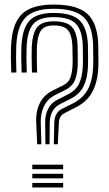

<svg xmlns="http://www.w3.org/2000/svg" viewBox="-20 -829 484 849"><path d="M218 -191 220.2 -288Q221.5 -331.2 255 -348L299.5 -370.2Q348.2 -394.5 369 -435Q389.8 -475.5 392 -535.8Q392.8 -549.5 392.4 -568.4Q392 -587.2 391.8 -628.5Q389.2 -715.2 350 -752.8Q310.8 -790.2 217 -790.2Q131.2 -790.2 93.8 -752.4Q56.2 -714.5 52 -627.2Q51 -603.8 51.1 -571.2Q51.2 -538.8 52.5 -508.2H29.8Q28.5 -538.8 28.2 -571.5Q28 -604.2 29 -628.5Q34 -724.8 76.9 -766.8Q119.8 -808.8 217 -808.8Q322.5 -808.8 367.2 -766.9Q412 -725 414.5 -628.5Q415 -587.2 415.2 -568.5Q415.5 -549.8 415 -535.8Q412.5 -469.2 389.1 -424Q365.8 -378.8 310.2 -351.5L266 -329Q242 -317.5 240.5 -288L235.5 -191ZM180.8 -191 179.8 -288Q179.2 -321.2 193 -348Q206.8 -374.8 234.5 -388.2L278.5 -410.8Q314.5 -428.2 329.2 -458.4Q344 -488.5 346.2 -536Q347 -549.5 346.8 -568.1Q346.5 -586.8 346 -628.5Q343.2 -695.5 315 -724.4Q286.8 -753.2 217 -753.2Q154.2 -753.2 127.8 -723.5Q101.2 -693.8 97.8 -624.8Q96.8 -602.8 96.9 -571Q97 -539.2 98.2 -508.2H75.5Q74.2 -539 74 -571.1Q73.8 -603.2 74.8 -626Q78.8 -704 110.8 -737.9Q142.8 -771.8 217 -771.8Q298.8 -771.8 332.5 -738.5Q366.2 -705.2 368.8 -628.5Q369.2 -587 369.5 -568.4Q369.8 -549.8 369 -536Q366.8 -482 349 -446.6Q331.2 -411.2 289 -390.5L244.8 -368.2Q223 -357.2 211.8 -336.1Q200.5 -315 200 -288L199 -191ZM144.5 -191 140 -288Q137.5 -333.2 155.2 -371Q173 -408.8 213.8 -429L258 -451Q280.8 -462 289.5 -481.6Q298.2 -501.2 300.5 -536.2Q301.5 -549.2 301.2 -567.9Q301 -586.5 300 -628.5Q297.5 -675.8 280.2 -696.1Q263 -716.5 217 -716.5Q177.2 -716.5 161.6 -694.8Q146 -673 143.2 -622.2Q142.5 -601.5 142.8 -570.4Q143 -539.2 144 -508.2H121.2Q120 -539.2 119.9 -570.6Q119.8 -602 120.5 -623.5Q123.8 -683.2 144.8 -709Q165.8 -734.8 217 -734.8Q275 -734.8 297.8 -710.1Q320.5 -685.5 323 -628.5Q323.5 -586.5 323.9 -568Q324.2 -549.5 323.5 -536.2Q321 -494.8 309.2 -470Q297.5 -445.2 268.2 -431L224 -408.8Q190.2 -391.8 174.6 -359.6Q159 -327.5 160.2 -288L162.8 -191ZM122.8 -80.8V-101H259.2V-80.8ZM122.8 -40.5V-60.5H259.2V-40.5ZM122.8 0V-20.2H259.2V0Z"/></svg>

Font: Big Shoulders Inline Text
Style: Bold
Weight: 700
Designer: Patric King
Foundry: XO Type Co
Version: Version 1.000